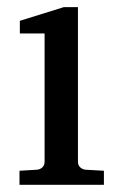

<svg xmlns="http://www.w3.org/2000/svg" viewBox="-20 -514 343 534"><path d="M34.2 0V-39.1L83 -42Q92.3 -43 98.1 -48.8Q104 -54.7 104 -64V-420.9H35.2V-456.1L157.2 -494.1H196.8V-64Q196.8 -54.7 202.9 -48.8Q209 -43 217.8 -42L269 -39.1V0Z"/></svg>

Font: Charis SIL Cyr
Style: Regular
Weight: 400
Foundry: SIL International
Version: Version 5.000